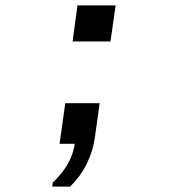

<svg xmlns="http://www.w3.org/2000/svg" viewBox="-20 -531 640 709"><path d="M173 158 175 143Q211 109 231 73Q251 37 256 0H200L221 -150H348L330 -21Q323 28 300 74.5Q277 121 239 158ZM248 -378 266 -511H407L388 -378Z"/></svg>

Font: Chivo Mono Medium
Style: Italic
Weight: 500
Italic angle: -8.05°
Monospace: yes
Designer: Hector Gatti
Foundry: Omnibus-Type
Version: Version 1.008